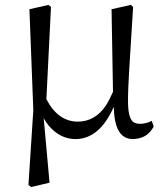

<svg xmlns="http://www.w3.org/2000/svg" viewBox="-20 -547 658 774"><path d="M591.8 -59.6 599.6 -37.1Q576.2 7.8 527.3 12.7Q521.5 13.7 516.6 13.7Q459 13.7 444.3 -59.6Q439.5 -84 438.5 -116.2Q381.8 12.7 285.2 13.7Q222.7 13.7 176.8 -40Q165 -54.7 156.2 -70.3L179.7 189.5L105.5 207L94.7 198.2L114.3 -103.5L98.6 -509.8L175.8 -527.3L185.5 -518.6Q168 -169.9 167 -147.5Q212.9 -57.6 293 -56.6Q363.3 -56.6 407.2 -122.1Q421.9 -145.5 435.5 -176.8L429.7 -509.8L507.8 -527.3L516.6 -518.6Q496.1 -204.1 496.1 -158.2Q496.1 -144.5 496.1 -132.8Q497.1 -64.5 521.5 -52.7Q531.2 -47.9 545.9 -47.9Q567.4 -47.9 591.8 -59.6Z"/></svg>

Font: GenYoMin JP Regular
Style: Regular
Weight: 400
Version: Version 1.001;PS 1;hotconv 16.6.51;makeotf.lib2.5.65220 DEVE